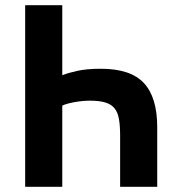

<svg xmlns="http://www.w3.org/2000/svg" viewBox="-20 -720 671 740"><path d="M220 -430Q242 -439 278.5 -447Q315 -455 369 -455Q483 -455 534.5 -400Q586 -345 586 -229V0H443V-196Q443 -235 438.5 -261Q434 -287 421.5 -302.5Q409 -318 386 -325Q363 -332 327 -332Q299 -332 268 -326.5Q237 -321 220 -313V0H77V-700H220Z"/></svg>

Font: Golos UI
Style: Bold
Weight: 700
Designer: A.Korolkova, Vitaly Kuzmin
Foundry: ParaType Ltd
Version: Version 2.000